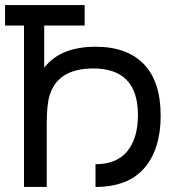

<svg xmlns="http://www.w3.org/2000/svg" viewBox="-20 -740 696 760"><path d="M75 0V-639H0V-720H315V-639H155V-472Q219 -555 359 -555Q483 -555 549.5 -486Q616 -417 616 -282Q616 -150 551.5 -75Q487 0 358 0V-90Q442 -90 484 -141.5Q526 -193 526 -285Q526 -469 349 -469Q208 -469 176 -361Q165 -324 165 -249V0Z"/></svg>

Font: Manrope Medium
Style: Medium
Weight: 500
Designer: Mikhail Sharanda
Foundry: Mikhail Sharanda
Version: Version 4.000;hotconv 1.0.109;makeotfexe 2.5.65596